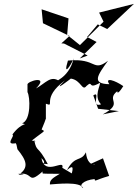

<svg xmlns="http://www.w3.org/2000/svg" viewBox="-20 -939 712 992"><path d="M392 -637 479 -722 430 -748 485 -813 534 -789 672 -919 492 -874 515 -827 393 -706 327 -759 334 -844 195 -891 202 -819 339 -753 297 -715 311 -714 433 -652ZM302 -72C316 -122 211 -25 194 -122C237 -81 162 -100 227 -91C175 -192 170 -149 157 -214C185 -195 121 -240 103 -180C221 -276 216 -256 195 -270C221 -330 221 -344 217 -325V-403C270 -383 189 -430 316 -524C240 -450 346 -533 346 -533C400 -525 404 -465 427 -495C464 -528 430 -473 496 -511C502 -501 461 -442 502 -400C447 -380 502 -474 462 -446L487 -377L594 -365L511 -348C623 -408 524 -419 586 -468C586 -468 583 -440 617 -494C574 -524 519 -542 545 -504C452 -506 483 -549 538 -625C456 -564 482 -641 331 -626C303 -535 349 -606 361 -638C334 -524 242 -518 287 -520C241 -551 217 -510 166 -482C238 -555 115 -518 122 -501V-463C136 -439 141 -317 94 -302C129 -290 96 -314 44 -244C60 -237 1 -188 62 -199C69 -174 59 -221 70 -168C115 -112 133 -75 77 -36C59 -32 145 -43 71 -40C158 -55 117 20 200 -53C202 -39 180 -42 289 -41C252 -19 236 -9 238 14C272 12 394 -3 410 33C384 20 410 -8 469 -14C471 2 468 -8 544 -30L512 -121L428 -83C522 -106 432 -50 424 -152C397 -100 369 -140 326 -60C347 -78 363 -88 351 -43Z"/></svg>

Font: Charger Distortion
Style: 2It
Weight: 400
Designer: Jasper
Foundry: Cannot Into Space Fonts
Version: Version 0.98